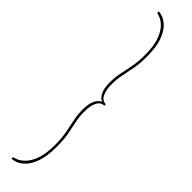

<svg xmlns="http://www.w3.org/2000/svg" viewBox="-322 -715 839 839"><g transform="rotate(45 98.0 -295.5)"><path d="M30.5 160V149.5Q36.5 149.5 51.2 143.2Q66 137 82.5 119.8Q99 102.5 110.8 69Q122.5 35.5 122.5 -19Q122.5 -60 116.2 -92Q110 -124 104 -152.5Q98 -181 98 -212Q98 -250 109 -270.5Q120 -291 135 -296.5Q120 -300.5 109 -321.2Q98 -342 98 -380Q98 -411 104 -439.2Q110 -467.5 116.2 -499.2Q122.5 -531 122.5 -572Q122.5 -626.5 110.8 -660Q99 -693.5 82.5 -710.8Q66 -728 51.2 -734.2Q36.5 -740.5 30.5 -740.5V-751Q38 -751 54.8 -745.2Q71.5 -739.5 89.5 -721.8Q107.5 -704 120.5 -668.2Q133.5 -632.5 133.5 -572.5Q133.5 -530 127.2 -497.8Q121 -465.5 115.2 -437.5Q109.5 -409.5 109.5 -379Q109.5 -345.5 120.2 -322.8Q131 -300 153.5 -300V-291Q131 -291 120.2 -268.2Q109.5 -245.5 109.5 -212.5Q109.5 -182.5 115.2 -154.2Q121 -126 127.2 -93.8Q133.5 -61.5 133.5 -18.5Q133.5 42 120.5 77.8Q107.5 113.5 89.5 131.2Q71.5 149 54.8 154.5Q38 160 30.5 160Z"/></g></svg>

Font: Imbue 100pt Light
Style: Regular
Weight: 300
Designer: Tyler Finck
Foundry: Etcetera Type Company
Version: Version 1.102; ttfautohint (v1.8.3)